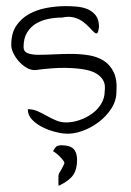

<svg xmlns="http://www.w3.org/2000/svg" viewBox="-20 -434 425 624"><path d="M70.3 -79.1Q87.9 -79.1 103 -72.3Q118.2 -65.4 132.8 -57.1Q147.5 -48.8 162.6 -42.5Q177.7 -36.1 195.3 -36.1Q215.8 -36.1 237.8 -43.5Q259.8 -50.8 278.3 -64Q296.9 -77.1 308.6 -96.2Q320.3 -115.2 320.3 -137.7Q321.3 -144.5 320.8 -154.3Q320.3 -164.1 314.5 -174.3Q308.6 -184.6 294.9 -193.8Q281.2 -203.1 255.4 -208Q229.5 -212.9 190.4 -213.4Q151.4 -213.9 93.8 -206.1Q79.1 -206.1 65.4 -214.4Q51.8 -222.7 41 -234.9Q30.3 -247.1 23.4 -261.2Q16.6 -275.4 16.6 -288.1Q16.6 -326.2 32.7 -350.1Q48.8 -374 74.2 -388.2Q99.6 -402.3 130.9 -408.2Q162.1 -414.1 194.3 -414.1Q209 -414.1 228 -412.6Q247.1 -411.1 263.2 -404.8Q279.3 -398.4 290.5 -384.8Q301.8 -371.1 301.8 -346.7Q299.8 -330.1 296.4 -326.7Q293 -323.2 286.6 -328.6Q280.3 -334 271.5 -343.8Q262.7 -353.5 250.5 -362.8Q238.3 -372.1 221.2 -377Q204.1 -381.8 182.6 -377Q160.2 -377 137.7 -372.6Q115.2 -368.2 97.2 -357.4Q79.1 -346.7 67.9 -328.1Q56.6 -309.6 56.6 -281.2Q56.6 -266.6 69.8 -261.2Q83 -255.9 105 -255.9Q127 -255.9 154.8 -257.3Q182.6 -258.8 211.9 -258.8Q241.2 -258.8 268.6 -254.4Q295.9 -250 316.9 -236.8Q337.9 -223.6 349.6 -199.2Q361.3 -174.8 358.4 -135.7Q358.4 -107.4 342.3 -82Q326.2 -56.6 301.3 -37.6Q276.4 -18.6 246.1 -7.8Q215.8 2.9 187.5 0Q175.8 -1 155.8 -6.3Q135.7 -11.7 116.7 -21.5Q97.7 -31.2 84 -45.4Q70.3 -59.6 70.3 -79.1ZM189.5 95.7Q189.5 92.8 184.6 86.4Q179.7 80.1 173.8 74.2Q168 68.4 161.6 63.5Q155.3 58.6 152.3 57.6Q158.2 45.9 163.6 42Q168.9 38.1 179.7 38.1Q207 38.1 218.8 49.8Q230.5 61.5 230.5 85.9Q230.5 116.2 217.8 134.8Q205.1 153.3 170.9 169.9Q169.9 168 169.9 161.1Q169.9 154.3 169.9 151.4Q169.9 148.4 169.9 141.1Q169.9 133.8 170.9 132.8Q170.9 130.9 174.3 125.5Q177.7 120.1 181.2 113.8Q184.6 107.4 187 102.1Q189.5 96.7 189.5 95.7Z"/></svg>

Font: Annie Use Your Telescope
Style: Regular
Weight: 400
Version: Version 1.003 2001